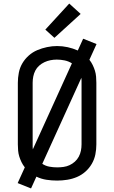

<svg xmlns="http://www.w3.org/2000/svg" viewBox="-20 -1004 640 1076"><path d="M154 52 79 22 119 -66Q108 -80 100.5 -95.5Q93 -111 88 -127Q83 -143 81.5 -160.5Q80 -178 80 -195V-540Q80 -568 85.5 -596.5Q91 -625 105.5 -649.5Q120 -674 141.5 -693Q163 -712 189 -723Q215 -734 243.5 -740Q272 -746 300 -746Q330 -746 359.5 -739.5Q389 -733 416 -721L446 -787L521 -757L481 -669Q492 -655 499.5 -639.5Q507 -624 512 -608Q517 -592 518.5 -574.5Q520 -557 520 -540V-195Q520 -167 514.5 -139Q509 -111 494.5 -86Q480 -61 458.5 -42Q437 -23 411 -12Q385 -1 356.5 3.5Q328 8 300 8Q270 8 240.5 3.5Q211 -1 184 -14ZM164 -167 383 -649Q364 -661 342 -665.5Q320 -670 298 -670Q280 -670 262.5 -666.5Q245 -663 229 -655.5Q213 -648 199.5 -636Q186 -624 178 -608.5Q170 -593 166.5 -575.5Q163 -558 163 -540V-195Q163 -188 163 -181Q163 -174 164 -167ZM300 -66Q318 -66 336 -68.5Q354 -71 370 -78.5Q386 -86 399.5 -98Q413 -110 421.5 -126Q430 -142 433.5 -159.5Q437 -177 437 -195V-540Q437 -547 437 -554Q437 -561 436 -568Q436 -568 436 -568Q436 -568 436 -568L217 -86Q235 -74 256.5 -70Q278 -66 300 -66ZM285 -792 234 -838 368 -984 432 -926Z"/></svg>

Font: Zed Sans Extended
Style: Regular
Weight: 400
Width: 7
Designer: Belleve Invis
Foundry: Belleve Invis
Version: Version 1.0.0; ttfautohint (v1.8.4)